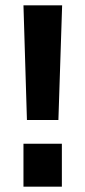

<svg xmlns="http://www.w3.org/2000/svg" viewBox="-20 -700 320 720"><path d="M81 -250 68 -680H213L199 -250ZM68 0V-161H212V0Z"/></svg>

Font: Titillium Web
Style: Bold
Weight: 700
Designer: Mohamed Gaber, Accademia di Belle Arti di Urbino
Foundry: Kief Type Foundry, Accademia di Belle Arti di Urbino
Version: Version 3.000